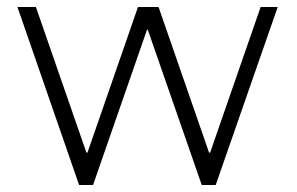

<svg xmlns="http://www.w3.org/2000/svg" viewBox="-20 -531 851 551"><path d="M228 -93H231L376 -511H435L580 -93H583L728 -511H777L599 0H559L404 -446H402L247 0H207L30 -511H83Z"/></svg>

Font: Chivo Thin
Style: Regular
Weight: 100
Designer: Hector Gatti
Foundry: Omnibus-Type
Version: Version 1.007